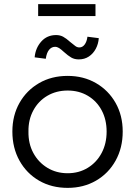

<svg xmlns="http://www.w3.org/2000/svg" viewBox="-20 -901 647 931"><path d="M40 -263Q40 -341 74.5 -402Q109 -463 169.5 -498Q230 -533 308 -533Q385 -533 445.5 -498Q506 -463 540.5 -402Q575 -341 575 -263Q575 -184 540.5 -122Q506 -60 445.5 -25Q385 10 308 10Q230 10 169.5 -25Q109 -60 74.5 -122Q40 -184 40 -263ZM497 -263Q497 -321 473 -366Q449 -411 406 -436.5Q363 -462 308 -462Q253 -462 209.5 -436.5Q166 -411 141.5 -365.5Q117 -320 118 -263Q117 -205 141.5 -159.5Q166 -114 209.5 -87.5Q253 -61 308 -61Q363 -61 406 -87.5Q449 -114 473 -159.5Q497 -205 497 -263ZM290 -649Q276 -662 266.5 -668Q257 -674 247 -674Q230 -674 218 -659.5Q206 -645 202 -616L148 -623Q152 -668 180 -699.5Q208 -731 252 -731Q271 -731 286 -723Q301 -715 321 -697Q336 -685 345 -678Q354 -671 365 -671Q380 -671 390.5 -685Q401 -699 404 -723L459 -716Q457 -688 444.5 -664.5Q432 -641 411 -627Q390 -613 362 -613Q341 -613 325.5 -622Q310 -631 290 -649ZM165 -823V-881H443V-823Z"/></svg>

Font: Our Lexend Light
Style: Regular
Weight: 300
Designer: Bonnie Shaver-Troup, Thomas Jockin
Foundry: Lexend
Version: Version 1.007